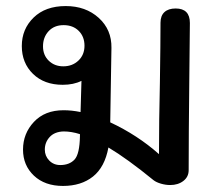

<svg xmlns="http://www.w3.org/2000/svg" viewBox="-20 -606 734 634"><path d="M607 -530Q607 -485 605 -335Q603 -151 603 -44Q603 -22 585.5 -8.5Q568 5 542 5Q527 5 511.5 0.5Q496 -4 487 -11Q400 -82 338 -119Q326 -54 287 -23Q248 8 188 8Q128 8 92 -26Q56 -60 56 -112Q56 -165 92 -203.5Q128 -242 190 -242Q217 -242 246 -236L249 -339Q223 -326 187 -326Q126 -326 89 -362Q52 -398 52 -454Q52 -510 91 -548Q130 -586 197 -586Q263 -586 306 -547Q349 -508 348 -448L344 -202Q434 -160 505 -97Q505 -207 508 -334Q510 -466 510 -531Q510 -554 523 -566Q536 -578 560 -578Q607 -578 607 -530ZM259 -455Q259 -485 240 -504Q221 -523 190 -523Q159 -523 140.5 -503Q122 -483 122 -453Q122 -424 141 -405.5Q160 -387 189 -387Q219 -387 239 -406Q259 -425 259 -455ZM244 -163Q216 -172 190 -172Q160 -171 144 -153.5Q128 -136 128 -112Q128 -91 142.5 -76Q157 -61 179 -61Q209 -61 226 -79Q243 -97 244 -157Z"/></svg>

Font: Mali Medium
Style: Regular
Weight: 500
Version: Version 1.000; ttfautohint (v1.6)